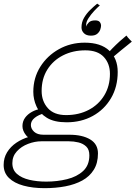

<svg xmlns="http://www.w3.org/2000/svg" viewBox="-82 -756 725 1026"><path d="M274 -102.5Q207.5 -102.5 168.5 -126.5Q129.5 -150.5 112.8 -187.8Q96 -225 96 -265.5Q96 -339.5 133.2 -399Q170.5 -458.5 232.8 -493.2Q295 -528 370.5 -528Q456.5 -528 501.8 -485.5Q547 -443 547 -371.5Q547 -292 511.2 -231.2Q475.5 -170.5 414 -136.5Q352.5 -102.5 274 -102.5ZM156.5 249.5Q93 249.5 43.5 236Q-6 222.5 -34.2 195Q-62.5 167.5 -62.5 125.5Q-62.5 87.5 -44 57.5Q-25.5 27.5 5.2 6.8Q36 -14 73.8 -25Q111.5 -36 150.5 -36Q181.5 -36 220.5 -36Q259.5 -36 288.5 -36Q358 -36 399.8 -11Q441.5 14 441.5 64Q441.5 115.5 419.2 151.2Q397 187 357.8 208.5Q318.5 230 266.8 239.8Q215 249.5 156.5 249.5ZM165 214.5Q223.5 214.5 276.2 201.5Q329 188.5 362.2 157.8Q395.5 127 395.5 74Q395.5 43 378.8 27Q362 11 337 5Q312 -1 286 -1Q248 -1 211.5 -1Q175 -1 139.5 -1Q104 -1 68 12.8Q32 26.5 8 52.8Q-16 79 -16 116Q-16 152 8.8 173.5Q33.5 195 74.5 204.8Q115.5 214.5 165 214.5ZM113.5 -4.5Q75.5 -10 56.8 -33.8Q38 -57.5 38 -82Q38 -107.5 52 -126.8Q66 -146 89 -158.5Q112 -171 138 -175L158 -151.5Q124 -143 103.5 -126.5Q83 -110 83 -88Q83 -68 100.2 -52Q117.5 -36 150.5 -36ZM271 -141Q339.5 -141 392.5 -169Q445.5 -197 475.5 -246.8Q505.5 -296.5 505.5 -361.5Q505.5 -416 472.8 -451.5Q440 -487 374 -487Q307.5 -487 254.5 -460Q201.5 -433 171 -384.2Q140.5 -335.5 140.5 -270Q140.5 -215.5 173.5 -178.2Q206.5 -141 271 -141ZM505 -436 482 -456Q497 -475.5 517.2 -496.2Q537.5 -517 558 -535.5Q578.5 -554 593.5 -566Q596 -562 601.8 -555.2Q607.5 -548.5 613.5 -542.5Q619.5 -536.5 622.5 -533.5Q617 -529 601 -516.2Q585 -503.5 565.5 -487.5Q546 -471.5 529.2 -457.2Q512.5 -443 505 -436ZM437.5 -736.5Q439.5 -735 443 -732.5Q446.5 -730 451.5 -727Q438.5 -716 421.2 -697.5Q404 -679 391.2 -659.2Q378.5 -639.5 378.5 -624.5Q378.5 -616.5 378 -613.5Q382 -625.5 392.8 -636.2Q403.5 -647 426.5 -647Q444.5 -647 451.2 -638.2Q458 -629.5 458 -618.5Q458 -611 453.8 -598.2Q449.5 -585.5 437.8 -575.5Q426 -565.5 404 -565.5Q379.5 -565.5 366.5 -578.5Q353.5 -591.5 353.5 -609.5Q353.5 -637.5 366.8 -660.5Q380 -683.5 399.5 -702.5Q419 -721.5 437.5 -736.5Z"/></svg>

Font: Grandstander Thin
Style: Italic
Weight: 100
Italic angle: -15°
Designer: Tyler Finck
Foundry: Etcetera Type Co
Version: Version 1.200